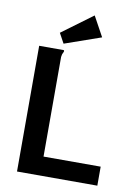

<svg xmlns="http://www.w3.org/2000/svg" viewBox="-90 -876 680 937"><g transform="rotate(10 250.0 -408.0)"><path d="M61 0ZM459 -94.2V0H61V-623H183.1Q185.1 -621.1 185.1 -618.2Q185.1 -614.3 181.4 -608.6Q177.7 -603 175.8 -587.9V-94.2ZM356.4 -716.8 176.3 -653.8 149.4 -703.1 302.2 -815.9Z"/></g></svg>

Font: InconsolataGo
Style: Bold
Weight: 700
Designer: Raph Levien, Kirill Tkachev(cyreal.org)
Foundry: Raph Levien, Kirill Tkachev(cyreal.org)
Version: Version 1.015; ttfautohint (v0.92) -l 8 -r 50 -G 200 -x 14 -